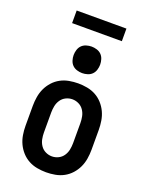

<svg xmlns="http://www.w3.org/2000/svg" viewBox="-168 -996 836 1088"><g transform="rotate(20 250.0 -452.5)"><path d="M250 8Q223 8 195.5 3Q168 -2 144 -15Q120 -28 101.5 -48.5Q83 -69 71.5 -93.5Q60 -118 55.5 -145.5Q51 -173 51 -200V-320Q51 -347 55.5 -374.5Q60 -402 71.5 -426.5Q83 -451 101.5 -471.5Q120 -492 144 -505Q168 -518 195.5 -523Q223 -528 250 -528Q277 -528 304.5 -523Q332 -518 356 -505Q380 -492 398.5 -471.5Q417 -451 428.5 -426.5Q440 -402 444.5 -374.5Q449 -347 449 -320V-200Q449 -173 444.5 -145.5Q440 -118 428.5 -93.5Q417 -69 398.5 -48.5Q380 -28 356 -15Q332 -2 304.5 3Q277 8 250 8ZM250 -88Q270 -88 288.5 -97Q307 -106 318.5 -123Q330 -140 334 -160Q338 -180 338 -200V-320Q338 -340 334 -360Q330 -380 318.5 -397Q307 -414 288.5 -423Q270 -432 250 -432Q230 -432 211.5 -423Q193 -414 181.5 -397Q170 -380 166 -360Q162 -340 162 -320V-200Q162 -180 166 -160Q170 -140 181.5 -123Q193 -106 211.5 -97Q230 -88 250 -88ZM250 -590Q234 -590 218 -595Q202 -600 191 -611Q180 -622 175 -638Q170 -654 170 -670Q170 -686 175 -702Q180 -718 191 -729Q202 -740 218 -745Q234 -750 250 -750Q266 -750 282 -745Q298 -740 309 -729Q320 -718 325 -702Q330 -686 330 -670Q330 -654 325 -638Q320 -622 309 -611Q298 -600 282 -595Q266 -590 250 -590ZM100 -837V-913H400V-837Z"/></g></svg>

Font: Iosevka Curly
Style: Bold
Weight: 700
Monospace: yes
Designer: Belleve Invis
Foundry: Belleve Invis
Version: Version 22.1.2; ttfautohint (v1.8.4)